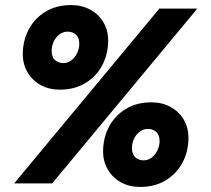

<svg xmlns="http://www.w3.org/2000/svg" viewBox="-20 -724 834 758"><path d="M36 0 609 -690H759L186 0ZM216 -370Q174 -370 141 -388Q108 -406 89 -438Q70 -470 70 -510Q70 -563 93 -607Q116 -651 159 -677.5Q202 -704 261 -704Q303 -704 336 -686Q369 -668 388 -636.5Q407 -605 407 -564Q407 -511 384 -467Q361 -423 318 -396.5Q275 -370 216 -370ZM230 -475Q248 -475 262 -486Q276 -497 284.5 -514.5Q293 -532 293 -551Q293 -575 280 -587Q267 -599 247 -599Q229 -599 214.5 -588Q200 -577 192 -560Q184 -543 184 -523Q184 -499 197 -487Q210 -475 230 -475ZM533 14Q491 14 458 -4Q425 -22 406 -54Q387 -86 387 -126Q387 -179 410 -223Q433 -267 476 -293.5Q519 -320 578 -320Q620 -320 653 -302Q686 -284 705 -252.5Q724 -221 724 -180Q724 -127 701 -83Q678 -39 635 -12.5Q592 14 533 14ZM547 -91Q565 -91 579 -102Q593 -113 601.5 -130.5Q610 -148 610 -167Q610 -191 597 -203Q584 -215 564 -215Q546 -215 531.5 -204Q517 -193 509 -176Q501 -159 501 -139Q501 -115 514 -103Q527 -91 547 -91Z"/></svg>

Font: Radio Canada Big
Style: Bold Italic
Weight: 700
Italic angle: -12°
Designer: Étienne Aubert Bonn
Foundry: Coppers and Brasses
Version: Version 1.001